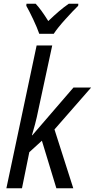

<svg xmlns="http://www.w3.org/2000/svg" viewBox="-20 -1002 505 1022"><path d="M14 0H97L136 -192L203 -253L280 0H370L270 -313L465 -536H371L152 -282H150Q157 -305 166.5 -340.5Q176 -376 186 -426L258 -760H175ZM189 -822H266Q286 -853 328.5 -900Q371 -947 396 -971L397 -982H346Q321 -965 293.5 -941.5Q266 -918 237 -890Q199 -951 170 -982H121L120 -971Q136 -943 157 -898.5Q178 -854 189 -822Z"/></svg>

Font: Noto Sans UI SemiCondensed
Style: Italic
Weight: 400
Width: 4
Italic angle: -12°
Designer: Monotype Design Team
Foundry: Monotype Imaging Inc.
Version: Version 1.901